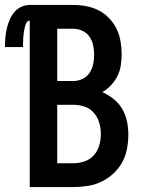

<svg xmlns="http://www.w3.org/2000/svg" viewBox="-61 -755 581 775"><path d="M59 0V-672Q52 -672 47.5 -665.5Q43 -659 41 -652Q39 -645 37.5 -638Q36 -631 35 -623.5Q34 -616 33.5 -609Q33 -602 32.5 -594.5Q32 -587 32 -579.5Q32 -572 32 -565H-41Q-41 -583 -39.5 -601.5Q-38 -620 -34 -638Q-30 -656 -23 -673Q-16 -690 -4.5 -704.5Q7 -719 24 -727Q41 -735 59 -735H235Q261 -735 287.5 -730Q314 -725 337.5 -713Q361 -701 379.5 -681.5Q398 -662 409.5 -638.5Q421 -615 425.5 -588.5Q430 -562 430 -536Q430 -513 426.5 -490.5Q423 -468 413 -448Q403 -428 387.5 -411.5Q372 -395 352 -383Q377 -372 398 -355Q419 -338 432.5 -315Q446 -292 451.5 -265.5Q457 -239 457 -212Q457 -183 451.5 -154Q446 -125 432 -99.5Q418 -74 396 -54Q374 -34 348 -21.5Q322 -9 293 -4.5Q264 0 235 0ZM170 -428H235Q254 -428 272 -436.5Q290 -445 300.5 -461Q311 -477 315 -496Q319 -515 319 -534Q319 -553 315 -572Q311 -591 300.5 -606.5Q290 -622 272 -630.5Q254 -639 235 -639H170ZM170 -96H235Q258 -96 280 -103.5Q302 -111 317.5 -128Q333 -145 339.5 -168Q346 -191 346 -214Q346 -237 339.5 -259.5Q333 -282 318 -299.5Q303 -317 280.5 -324.5Q258 -332 235 -332H170Z"/></svg>

Font: Iosevka Curly
Style: Bold
Weight: 700
Monospace: yes
Designer: Belleve Invis
Foundry: Belleve Invis
Version: Version 22.1.2; ttfautohint (v1.8.4)